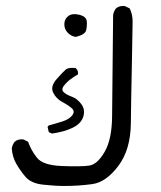

<svg xmlns="http://www.w3.org/2000/svg" viewBox="-20 -449 540 644"><path d="M195.3 174.8Q165 174.8 124.5 170.4Q84 166 65.4 144Q46.9 122.1 34.2 99.6Q21.5 77.1 19.5 48.8Q21.5 36.1 29.3 26.4Q40 16.6 58.6 18.6L74.2 26.4Q84 54.7 104 80.1Q124 105.5 188 107.9Q252 110.4 279.3 106.4Q306.6 102.5 331.1 60.1Q355.5 17.6 356 -59.1Q356.4 -135.7 359.4 -398.4Q361.3 -411.1 369.1 -420.9Q380.9 -430.7 398.4 -428.7L415 -420.9Q424.8 -401.4 424.8 -377Q424.8 -352.5 422.4 -237.8Q419.9 -123 418.9 -35.2Q418 52.7 377 107.4Q335.9 162.1 289.6 168.5Q243.2 174.8 195.3 174.8ZM154.3 -1 143.6 -5.9 139.6 -23.4 143.6 -28.3Q166 -34.2 189 -41.5Q211.9 -48.8 222.2 -62Q232.4 -75.2 221.2 -85.4Q210 -95.7 189 -106.9Q168 -118.2 158.2 -138.7Q148.4 -159.2 169.9 -183.6Q191.4 -208 200.7 -215.8Q210 -223.6 233.4 -220.7Q244.1 -211.9 241.2 -199.2Q214.8 -184.6 199.2 -167.5Q183.6 -150.4 192.4 -141.1Q201.2 -131.8 220.2 -125Q239.3 -118.2 252.9 -99.6Q266.6 -81.1 259.3 -57.6Q252 -34.2 223.6 -20.5Q195.3 -6.8 154.3 -1ZM234.4 -325.2Q218.8 -327.1 207 -339.4Q195.3 -351.6 195.8 -368.7Q196.3 -385.7 209.5 -395.5Q222.7 -405.3 246.1 -399.4Q269.5 -393.6 271 -377.9Q272.5 -362.3 269 -347.7Q265.6 -333 234.4 -325.2Z"/></svg>

Font: NaikaiFont
Style: Regular
Weight: 400
Version: Version 1.67